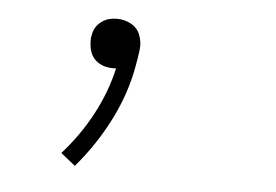

<svg xmlns="http://www.w3.org/2000/svg" viewBox="-34 -137 568 395"><g transform="rotate(5 250.0 60.5)"><path d="M133 215 103 191Q139 151 164 104Q189 57 200 8H192Q182 8 172.5 4.5Q163 1 156 -6Q149 -13 146 -23Q143 -33 143 -43Q143 -46 143 -49Q143 -52 144 -55Q145 -64 149.5 -71.5Q154 -79 161.5 -84.5Q169 -90 177 -92Q185 -94 193 -94Q209 -94 222.5 -86.5Q236 -79 241.5 -64.5Q247 -50 245 -34Q243 -18 240 -2Q230 56 202 111.5Q174 167 133 215Z"/></g></svg>

Font: Iosevka Extralight Oblique
Style: Regular
Weight: 200
Italic angle: -9°
Monospace: yes
Designer: Belleve Invis
Foundry: Belleve Invis
Version: Version 32.5.0; ttfautohint (v1.8.4)